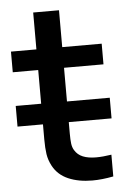

<svg xmlns="http://www.w3.org/2000/svg" viewBox="-51 -730 545 778"><g transform="rotate(-5 221.0 -340.5)"><path d="M218.5 -217.5V-189Q218.5 -163.5 220.5 -147.8Q222.5 -132 229.5 -120.5Q241.5 -100.5 263.2 -91.8Q285 -83 316.5 -83Q343.5 -83 379 -88.5V0Q332.5 9 293.5 9Q237.5 9 195.8 -9Q154 -27 133.5 -65.5Q121 -89 117.2 -113.8Q113.5 -138.5 113.5 -174V-212.5V-235H10V-319H113.5V-456H10V-540H113.5V-690H218.5V-540H379V-456H218.5V-319H392.5V-235H218.5Z"/></g></svg>

Font: Manrope KiralyPet SmBd KiralyPet
Style: Regular
Weight: 600
Designer: Mikhail Sharanda
Foundry: Mikhail Sharanda
Version: Version 4.502